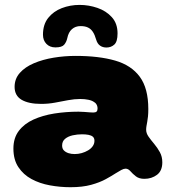

<svg xmlns="http://www.w3.org/2000/svg" viewBox="-20 -714 734 802"><path d="M274.5 68Q231 68 188.5 60.2Q146 52.5 111.8 34Q77.5 15.5 56.8 -15.8Q36 -47 36 -93.5Q36 -137.5 58.5 -167.2Q81 -197 119.5 -214.5Q158 -232 206.8 -239.8Q255.5 -247.5 308 -247.5Q320 -247.5 331.8 -246.5Q343.5 -245.5 353.5 -244.8Q363.5 -244 369 -244Q379.5 -244 383.5 -248Q387.5 -252 387.5 -260.5Q387.5 -266.5 386 -271.2Q384.5 -276 381.5 -280.2Q378.5 -284.5 374 -287Q365 -294 349.5 -297.2Q334 -300.5 315.5 -300.5Q291 -300.5 264.2 -295.5Q237.5 -290.5 209.5 -285.2Q181.5 -280 152 -280Q99.5 -280 70.2 -297.2Q41 -314.5 41 -351Q41 -385 62.8 -409.5Q84.5 -434 121.5 -449.8Q158.5 -465.5 203.8 -473Q249 -480.5 295.5 -480.5Q393 -480.5 460.8 -461Q528.5 -441.5 564 -393.2Q599.5 -345 599.5 -258.5Q599.5 -241 598.2 -228Q597 -215 595 -205Q593 -195 591.8 -187.2Q590.5 -179.5 590.5 -172Q590.5 -157.5 600.5 -143.2Q610.5 -129 624 -113Q637.5 -97 647.8 -78.2Q658 -59.5 658 -36Q658 -0.5 635.8 16.2Q613.5 33 583 33Q561 33 547.5 22.5Q534 12 524.8 1.2Q515.5 -9.5 504.5 -9.5Q497 -9.5 486.8 -4Q476.5 1.5 463 10Q447 20.5 422 34.2Q397 48 360.8 58Q324.5 68 274.5 68ZM292 -70.5Q307 -70.5 321.2 -74.5Q335.5 -78.5 347.8 -85.8Q360 -93 367.2 -103.2Q374.5 -113.5 374.5 -126Q374.5 -137 368 -142.8Q361.5 -148.5 349.5 -150.8Q337.5 -153 322.5 -153Q303 -153 283.8 -148.8Q264.5 -144.5 252 -134.2Q239.5 -124 239.5 -106Q239.5 -93 247 -85.5Q254.5 -78 266.2 -74.2Q278 -70.5 292 -70.5ZM211.5 -516Q188 -516 173.8 -530.8Q159.5 -545.5 159.5 -569Q159.5 -611.5 181.2 -639Q203 -666.5 238 -680Q273 -693.5 312.5 -693.5Q350.5 -693.5 387 -681Q423.5 -668.5 447.2 -642.2Q471 -616 471 -574.5Q471 -540 457.5 -527.8Q444 -515.5 424.5 -515.5Q409 -515.5 397.8 -523.5Q386.5 -531.5 381.5 -549Q376 -568.5 367.8 -581Q359.5 -593.5 347.2 -599.2Q335 -605 316.5 -605Q295 -605 280.5 -592.2Q266 -579.5 261 -554.5Q257.5 -538.5 248 -527.2Q238.5 -516 211.5 -516Z"/></svg>

Font: Gluten Thin ExtraBold
Style: Regular
Weight: 800
Version: Version 1.300